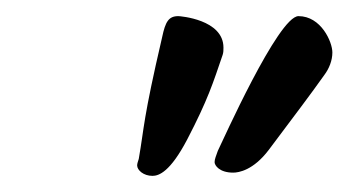

<svg xmlns="http://www.w3.org/2000/svg" viewBox="-20 -743 432 238"><path d="M382 -650C388 -658 392 -668 392 -678C392 -691 378 -723 350 -723C325 -723 255 -566 250 -556C248 -550 246 -546 246 -542C246 -538 252 -529 269 -529C276 -529 294 -532 313 -557C346 -601 365 -626 382 -650ZM212 -570C238 -620 244 -640 256 -675C257 -678 257 -681 257 -684C257 -719 203 -723 201 -723C189 -723 185 -716 181 -697C157 -594 159 -586 152 -546C151 -543 150 -540 150 -538C150 -532 158 -525 169 -525C177 -525 191 -530 212 -570Z"/></svg>

Font: Mervale Script
Style: Regular
Weight: 400
Designer: Astigmatic (AOETI)
Foundry: Astigmatic (AOETI)
Version: Version 1.000